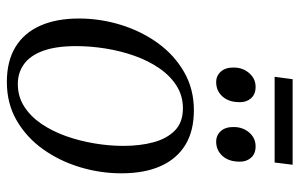

<svg xmlns="http://www.w3.org/2000/svg" viewBox="-177 -687 874 560"><g transform="rotate(90 260.0 -407.0)"><path d="M301.5 -535.5Q362 -535.5 402.8 -510.5Q443.5 -485.5 464.5 -438.5Q485.5 -391.5 485.5 -324Q485.5 -262.5 467.5 -203Q449.5 -143.5 415 -95.2Q380.5 -47 331.2 -18.5Q282 10 219 10Q158.5 10 117.2 -15Q76 -40 55 -87.2Q34 -134.5 34 -200Q34 -262.5 52.5 -322.5Q71 -382.5 106 -430.8Q141 -479 190.5 -507.2Q240 -535.5 301.5 -535.5ZM296 -503.5Q259.5 -503.5 230.2 -485Q201 -466.5 179 -434.5Q157 -402.5 142.8 -362.2Q128.5 -322 121.5 -278Q114.5 -234 114.5 -192Q114.5 -133.5 128.2 -95.8Q142 -58 167 -40Q192 -22 225 -22Q261.5 -22 290.5 -40.5Q319.5 -59 341 -90.5Q362.5 -122 376.8 -162Q391 -202 398.2 -245.2Q405.5 -288.5 405.5 -329.5Q405.5 -379 394.8 -418.2Q384 -457.5 360.2 -480.5Q336.5 -503.5 296 -503.5ZM219.5 -600.5Q201 -600.5 188.8 -614.2Q176.5 -628 177 -652Q177 -678 193.2 -696.8Q209.5 -715.5 233.5 -715.5Q255 -715.5 266.8 -702Q278.5 -688.5 278 -669Q278 -637.5 261.5 -619Q245 -600.5 219.5 -600.5ZM393 -600.5Q374.5 -600.5 362.2 -614.2Q350 -628 350.5 -652Q350.5 -678 366.5 -696.8Q382.5 -715.5 407 -715.5Q428.5 -715.5 440.2 -702Q452 -688.5 451.5 -669Q451.5 -637.5 435 -619Q418.5 -600.5 393 -600.5ZM211 -823.5H460.5L454 -771H204Z"/></g></svg>

Font: Merriweather 96pt Light
Style: Italic
Weight: 300
Italic angle: -7.8°
Version: Version 2.101